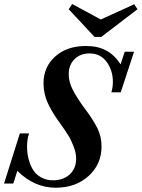

<svg xmlns="http://www.w3.org/2000/svg" viewBox="-54 -900 689 934"><path d="M406.2 -720.2 280.3 -855 296.9 -880.4 436.5 -805.2 599.1 -879.4 614.7 -855 438.5 -720.2ZM216.8 13.2Q113.3 13.2 30.3 -68.8L10.7 -7.3H-34.2L42.5 -251H87.4Q77.6 -222.2 77.6 -187Q77.6 -167 80.6 -147.2Q83.5 -127.4 92 -104.2Q100.6 -81.1 114 -63.7Q127.4 -46.4 150.9 -34.7Q174.3 -22.9 204.1 -22.9Q253.4 -22.9 284.9 -51.5Q316.4 -80.1 316.4 -128.4Q316.4 -155.8 304.2 -187.5Q292 -219.2 278.3 -241.2Q264.6 -263.2 240.7 -296.9Q199.2 -353 178.5 -398.7Q157.7 -444.3 157.7 -494.6Q157.7 -574.2 214.6 -625.2Q271.5 -676.3 363.8 -676.3Q420.9 -676.3 461.4 -655Q502 -633.8 532.7 -587.4L552.7 -648.4H598.1L533.2 -450.7H487.8Q495.1 -476.1 495.1 -501Q495.1 -558.1 464.6 -599.1Q434.1 -640.1 382.3 -640.1Q336.4 -640.1 308.3 -612.1Q280.3 -584 280.3 -539.1Q280.3 -501 300.3 -462.4Q320.3 -423.8 357.9 -372.6Q398.9 -318.4 419.4 -277.3Q439.9 -236.3 439.9 -187Q439.9 -101.1 377 -43.9Q314 13.2 216.8 13.2Z"/></svg>

Font: Elstob 10pt SemiBold
Style: Italic
Weight: 600
Italic angle: -20°
Designer: Peter S. Baker
Version: Version 1.015